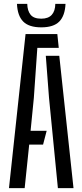

<svg xmlns="http://www.w3.org/2000/svg" viewBox="-20 -977 428 997"><path d="M26.6 0 112.7 -800H277.7L285.1 -728.5H173.9L155.7 -468L138.8 -297.7H222.3L203.7 -226.2H131.6L108.1 0ZM280.6 0 234.5 -469.3 217.8 -687.4H287.8L361.7 0ZM194.3 -835Q130.5 -835 100.7 -865Q70.9 -894.9 68.1 -956.8H121.5Q122.3 -921.3 138.8 -900.6Q155.3 -880 194.3 -880Q230.9 -880 248.8 -900Q266.8 -920 267.2 -956.8H320.2Q317.3 -894.9 287.7 -865Q258.1 -835 194.3 -835Z"/></svg>

Font: Big Shoulders Stencil Text Thin
Style: Regular
Weight: 100
Designer: Patric King
Foundry: XO Type Co
Version: Version 2.001